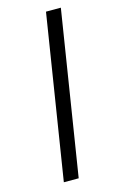

<svg xmlns="http://www.w3.org/2000/svg" viewBox="-111 -752 487 799"><g transform="rotate(-15 132.5 -352.5)"><path d="M61 0 173 -705H237L125 0Z"/></g></svg>

Font: Nunito Sans 7pt Condensed Light
Style: Italic
Weight: 300
Width: 3
Italic angle: -9°
Designer: Vernon Adams
Foundry: Vernon Adams
Version: Version 3.101;gftools[0.9.27]